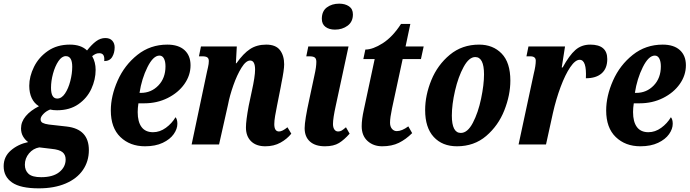

<svg xmlns="http://www.w3.org/2000/svg" viewBox="-83 -790 3771 1050"><path d="M-63 119Q-63 67 -24 33Q15 -1 71 -13Q54 -25 43 -44Q32 -63 32 -88Q32 -124 58 -155Q84 -186 130 -209Q104 -225 90.5 -253.5Q77 -282 77 -321Q77 -372 103 -424.5Q129 -477 179 -511.5Q229 -546 299 -546Q360 -546 393 -514Q418 -546 442 -564Q466 -582 493 -582Q518 -582 531 -567.5Q544 -553 544 -531Q544 -501 530.5 -478.5Q517 -456 487 -456Q489 -478 482.5 -488.5Q476 -499 460 -499Q449 -499 441 -495.5Q433 -492 421 -483Q440 -450 440 -408Q440 -355 416.5 -304Q393 -253 345.5 -220Q298 -187 229 -187Q207 -187 191 -191Q170 -183 154.5 -167Q139 -151 139 -138Q139 -124 150.5 -118Q162 -112 184 -109L282 -98Q403 -84 403 31Q403 92 370.5 139.5Q338 187 276 213.5Q214 240 129 240Q29 240 -17 208Q-63 176 -63 119ZM312 -425Q312 -483 277 -483Q255 -483 236.5 -455.5Q218 -428 207 -387.5Q196 -347 196 -310Q196 -251 230 -251Q254 -251 272.5 -278.5Q291 -306 301.5 -347Q312 -388 312 -425ZM276 82Q276 56 258.5 42Q241 28 199 24L132 16Q98 22 75.5 49Q53 76 53 111Q53 142 73 160.5Q93 179 142 179Q207 179 241.5 151Q276 123 276 82Z M523 -186Q523 -265 560.5 -349.5Q598 -434 668.5 -490Q739 -546 832 -546Q893 -546 926 -516Q959 -486 959 -433Q959 -378 925.5 -330.5Q892 -283 834 -254Q776 -225 706 -225H674Q670 -199 670 -177Q670 -124 691 -95.5Q712 -67 754 -67Q791 -67 824 -91Q857 -115 877 -149Q887 -137 887 -113Q887 -85 867 -56.5Q847 -28 807 -9Q767 10 710 10Q628 10 575.5 -40.5Q523 -91 523 -186ZM687 -282Q744 -282 783 -322.5Q822 -363 822 -427Q822 -454 813.5 -470Q805 -486 789 -486Q755 -486 723.5 -423Q692 -360 680 -282Z M1262 -93Q1262 -130 1277 -211L1294 -291Q1312 -372 1312 -409Q1312 -459 1285 -459Q1262 -459 1237.5 -419.5Q1213 -380 1193 -323Q1173 -266 1164 -218L1115 0H965L1049 -398Q1050 -403 1054.5 -422Q1059 -441 1059 -456Q1059 -470 1051 -476Q1043 -482 1024 -482H1005L1016 -536H1212L1207 -444H1210Q1248 -498 1285 -522Q1322 -546 1373 -546Q1425 -546 1448 -516Q1471 -486 1471 -438Q1471 -408 1456 -335L1452 -313L1432 -212Q1426 -183 1421.5 -156Q1417 -129 1417 -111Q1417 -71 1443 -71Q1461 -71 1489 -94L1510 -59Q1487 -30 1451 -10Q1415 10 1368 10Q1318 10 1290 -17.5Q1262 -45 1262 -93Z M1677 -687Q1677 -729 1704.5 -749.5Q1732 -770 1772 -770Q1804 -770 1825.5 -755.5Q1847 -741 1847 -711Q1847 -671 1818 -649.5Q1789 -628 1749 -628Q1717 -628 1697 -643Q1677 -658 1677 -687ZM1583 -89Q1583 -131 1609 -249L1637 -380Q1647 -424 1647 -452Q1647 -469 1638.5 -475.5Q1630 -482 1609 -482H1592L1603 -536H1823L1753 -211Q1738 -143 1738 -112Q1738 -93 1745.5 -82Q1753 -71 1766 -71Q1777 -71 1785.5 -76Q1794 -81 1809 -94L1829 -59Q1800 -26 1771 -8Q1742 10 1694 10Q1641 10 1612 -16Q1583 -42 1583 -89Z M1895 -100Q1895 -137 1907 -191L1966 -467H1904L1915 -519Q1956 -519 2010 -553.5Q2064 -588 2110 -659H2161L2135 -536H2234L2219 -467H2119L2061 -198Q2050 -146 2050 -119Q2050 -98 2060.5 -85.5Q2071 -73 2087 -73Q2115 -73 2150 -99L2171 -62Q2137 -28 2098.5 -9Q2060 10 2007 10Q1959 10 1927 -19Q1895 -48 1895 -100Z M2242 -188Q2242 -269 2276 -352Q2310 -435 2377 -490.5Q2444 -546 2537 -546Q2613 -546 2660.5 -497Q2708 -448 2708 -349Q2708 -270 2675 -186.5Q2642 -103 2576 -46.5Q2510 10 2416 10Q2336 10 2289 -41Q2242 -92 2242 -188ZM2564 -383Q2564 -478 2516 -478Q2482 -478 2452.5 -424Q2423 -370 2405.5 -294Q2388 -218 2388 -158Q2388 -63 2437 -63Q2474 -63 2503 -118.5Q2532 -174 2548 -250.5Q2564 -327 2564 -383Z M2836 -387Q2847 -431 2847 -458Q2847 -482 2817 -482H2796L2807 -536H3007L2989 -421H2994Q3030 -487 3063.5 -516.5Q3097 -546 3145 -546Q3238 -546 3238 -467Q3238 -416 3207.5 -389Q3177 -362 3121 -362Q3126 -463 3087 -463Q3063 -463 3035.5 -422.5Q3008 -382 2983 -315Q2958 -248 2941 -173L2903 0H2753Z M3232 -186Q3232 -265 3269.5 -349.5Q3307 -434 3377.5 -490Q3448 -546 3541 -546Q3602 -546 3635 -516Q3668 -486 3668 -433Q3668 -378 3634.5 -330.5Q3601 -283 3543 -254Q3485 -225 3415 -225H3383Q3379 -199 3379 -177Q3379 -124 3400 -95.5Q3421 -67 3463 -67Q3500 -67 3533 -91Q3566 -115 3586 -149Q3596 -137 3596 -113Q3596 -85 3576 -56.5Q3556 -28 3516 -9Q3476 10 3419 10Q3337 10 3284.5 -40.5Q3232 -91 3232 -186ZM3396 -282Q3453 -282 3492 -322.5Q3531 -363 3531 -427Q3531 -454 3522.5 -470Q3514 -486 3498 -486Q3464 -486 3432.5 -423Q3401 -360 3389 -282Z"/></svg>

Font: Noto Serif CondExtraBold
Style: Italic
Weight: 800
Width: 3
Italic angle: -12°
Designer: Monotype Design Team
Foundry: Monotype Imaging Inc.
Version: Version 1.001